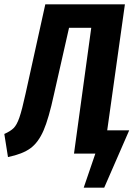

<svg xmlns="http://www.w3.org/2000/svg" viewBox="-41 -712 642 890"><path d="M558 -108 442 158H347L401 0H302L382 -583H279L209 -274Q185 -163 161 -107.5Q137 -52 100.5 -25Q64 2 -4 16L-21 -91Q8 -104 22.5 -118.5Q37 -133 49 -167.5Q61 -202 78 -280L169 -692H538L456 -108Z"/></svg>

Font: Fira Sans Extra Condensed SemiBold
Style: Italic
Weight: 600
Width: 3
Italic angle: -8°
Designer: Carrois Corporate & Edenspiekermann AG
Foundry: Carrois Corporate GbR & Edenspiekermann AG
Version: Version 4.203